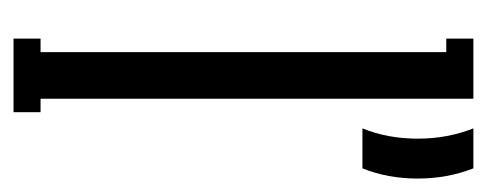

<svg xmlns="http://www.w3.org/2000/svg" viewBox="-238 -482 720 284"><g transform="rotate(90 122.0 -340.0)"><path d="M146 0H37.1V-40H57.1V-640.1H37.1V-680.2H126V-40H146ZM169.9 -680.2H229Q244.1 -641.6 244.1 -598.1Q244.1 -553.2 229 -516.1H169.9Q185.1 -553.2 185.1 -598.1Q185.1 -641.6 169.9 -680.2Z"/></g></svg>

Font: Margherita
Style: Regular
Weight: 400
Designer: James Puckett
Foundry: Dunwich Type Founders
Version: Version 1.008;hotconv 1.0.109;makeotfexe 2.5.65596